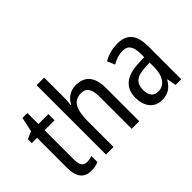

<svg xmlns="http://www.w3.org/2000/svg" viewBox="-117 -1119 1488 1488"><g transform="rotate(-45 627.5 -375.0)"><path d="M217 -62C175 -62 158 -90 158 -148V-469H267V-537H158V-658H104L78 -538L17 -512V-469H75V-140C75 -34 119 10 194 10C224 10 253 4 273 -6V-72C257 -66 236 -62 217 -62Z M444 -543V-760H361V0H444V-278C444 -410 476 -473 560 -473C619 -473 643 -435 643 -347V0H726V-360C726 -484 678 -546 575 -546C519 -546 469 -517 444 -464H438C442 -487 444 -515 444 -543Z M1031 -546C974 -546 921 -531 878 -505L904 -443C944 -465 982 -478 1020 -478C1077 -478 1104 -443 1104 -359V-324L1034 -321C902 -316 833 -256 833 -150C833 -58 880 10 967 10C1034 10 1074 -18 1107 -75H1110L1124 0H1186V-363C1186 -483 1140 -546 1031 -546ZM1047 -262 1104 -265V-213C1104 -113 1059 -58 993 -58C947 -58 918 -87 918 -151C918 -220 955 -258 1047 -262Z"/></g></svg>

Font: Noto Sans Gurmukhi UI Condensed
Style: Regular
Weight: 400
Width: 3
Designer: Jelle Bosma - Monotype Design Team
Foundry: Monotype Imaging Inc.
Version: Version 2.004